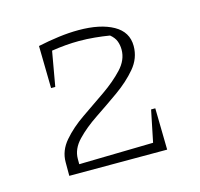

<svg xmlns="http://www.w3.org/2000/svg" viewBox="-63 -796 508 487"><g transform="rotate(-15 190.5 -552.5)"><path d="M63 -377V-413Q63 -443 84.5 -468Q106 -493 137.5 -514.5Q169 -536 200 -557.5Q231 -579 252.5 -602Q274 -625 274 -652Q274 -664 270 -674.5Q266 -685 255 -694Q237 -697 216.5 -699Q196 -701 175 -701Q158 -701 140 -699.5Q122 -698 103 -695L87 -604H76L74 -715Q102 -721 129 -724.5Q156 -728 181 -728Q238 -728 272 -709Q306 -690 306 -653Q306 -621 284.5 -595.5Q263 -570 232 -548Q201 -526 169.5 -505Q138 -484 116.5 -461.5Q95 -439 95 -413V-399L290 -403L307 -486H318L320 -377Z"/></g></svg>

Font: Piazzolla Thin
Style: Regular
Weight: 100
Designer: Juan Pablo del Peral
Foundry: Huerta Tipografica
Version: Version 1.330